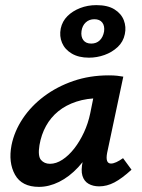

<svg xmlns="http://www.w3.org/2000/svg" viewBox="-20 -720 554 749"><path d="M132 9Q65 9 38.5 -38.5Q12 -86 25 -154Q36 -208 68.5 -257Q101 -306 151.5 -344Q202 -382 266 -404Q330 -426 404 -426Q424 -426 437 -424.5Q450 -423 461 -421L398 -124Q390 -82 413 -82Q422 -82 434 -87.5Q446 -93 460 -103L493 -58Q456 -24 426.5 -8.5Q397 7 367 7Q343 7 325.5 -3Q308 -13 301.5 -34.5Q295 -56 303 -92L336 -243L390 -277Q375 -211 347.5 -158Q320 -105 285 -67.5Q250 -30 210.5 -10.5Q171 9 132 9ZM175 -81Q199 -81 223.5 -97Q248 -113 269.5 -140.5Q291 -168 307.5 -203.5Q324 -239 332 -278L352 -377L407 -334Q398 -336 389 -336.5Q380 -337 371 -337Q319 -337 278 -323.5Q237 -310 207.5 -286Q178 -262 159.5 -228.5Q141 -195 134 -154Q127 -111 140 -96Q153 -81 175 -81ZM327 -495Q287 -495 260 -511Q233 -527 222 -553Q211 -579 217 -609Q223 -637 243 -657Q263 -677 292.5 -688.5Q322 -700 356 -700Q400 -700 426.5 -683.5Q453 -667 463 -641Q473 -615 467 -587Q461 -557 439 -536.5Q417 -516 387.5 -505.5Q358 -495 327 -495ZM336 -550Q356 -550 369 -562.5Q382 -575 386 -597Q389 -619 379 -632Q369 -645 348 -645Q328 -645 314.5 -632.5Q301 -620 298 -599Q295 -577 305 -563.5Q315 -550 336 -550Z"/></svg>

Font: Ysabeau
Style: Bold Italic
Weight: 700
Italic angle: -12°
Designer: Christian Thalmann (Catharsis Fonts)
Version: Version 2.002